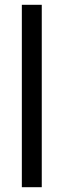

<svg xmlns="http://www.w3.org/2000/svg" viewBox="-20 -780 264 800"><path d="M154 0V-760H71V0Z"/></svg>

Font: Noto Sans Malayalam Condensed
Style: Regular
Weight: 400
Width: 3
Designer: Jelle Bosma - Monotype Design Team
Foundry: Monotype Imaging Inc.
Version: Version 2.104